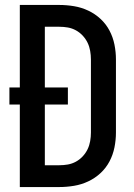

<svg xmlns="http://www.w3.org/2000/svg" viewBox="-20 -755 540 775"><path d="M60 0V-333H18V-402H60V-735H219Q249 -735 279 -730Q309 -725 336.5 -712Q364 -699 386 -678.5Q408 -658 422 -631.5Q436 -605 442 -575Q448 -545 448 -515V-220Q448 -190 442 -160Q436 -130 422 -103.5Q408 -77 386 -56.5Q364 -36 336.5 -23Q309 -10 279 -5Q249 0 219 0ZM161 -88H219Q237 -88 254 -91Q271 -94 286.5 -102.5Q302 -111 314 -124Q326 -137 333.5 -152.5Q341 -168 344 -185.5Q347 -203 347 -220V-515Q347 -532 344 -549.5Q341 -567 333.5 -582.5Q326 -598 314 -611Q302 -624 286.5 -632.5Q271 -641 254 -644Q237 -647 219 -647H161V-402H254V-333H161Z"/></svg>

Font: Iosevka SS18 Semibold
Style: Regular
Weight: 600
Monospace: yes
Designer: Belleve Invis
Foundry: Belleve Invis
Version: Version 25.1.1; ttfautohint (v1.8.4)